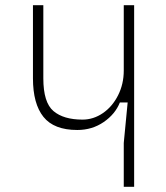

<svg xmlns="http://www.w3.org/2000/svg" viewBox="-20 -720 640 740"><path d="M457 0V-169L472 -325H442Q424 -280 379.5 -249.5Q335 -219 278 -219Q188 -219 147.5 -269.5Q107 -320 107 -418V-700H147V-418Q147 -325 186 -292Q225 -259 298 -259Q340 -259 376.5 -284Q413 -309 435 -352.5Q457 -396 457 -448V-700H497V0Z"/></svg>

Font: Fliege Mono Thin
Style: Regular
Weight: 100
Version: Version 0.020;Glyphs 3.3 (3306)